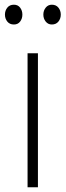

<svg xmlns="http://www.w3.org/2000/svg" viewBox="-20 -795 279 815"><path d="M39 -691Q21 -691 11 -703.5Q1 -716 1 -733Q1 -750 11 -762.5Q21 -775 39 -775Q56 -775 65.5 -762.5Q75 -750 75 -733Q75 -716 65.5 -703.5Q56 -691 39 -691ZM200 -691Q184 -691 174 -703.5Q164 -716 164 -733Q164 -750 174 -762.5Q184 -775 200 -775Q218 -775 228 -762.5Q238 -750 238 -733Q238 -716 228 -703.5Q218 -691 200 -691ZM97 0V-569H141V0Z"/></svg>

Font: Yaldevi ExtraLight
Style: Regular
Weight: 200
Designer: Sol Matas, Rajitha Manaperi, Kosala Senevirathne
Foundry: Mooniak
Version: Version 1.100